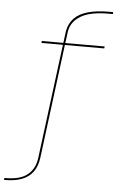

<svg xmlns="http://www.w3.org/2000/svg" viewBox="-158 -831 656 1076"><g transform="rotate(5 170.0 -293.0)"><path d="M-93.5 202H-88Q-32 202 7.2 186.8Q46.5 171.5 69 140.8Q91.5 110 98 64.5L180.5 -581H402L403.5 -592H182L191 -660Q201 -714 253.5 -745.5Q306 -777 408 -777H433L434.5 -788H411.5Q341.5 -788 292.8 -774.2Q244 -760.5 216.2 -732.2Q188.5 -704 180 -661L171 -592H50.5L48.5 -581H169.5L87 63.5Q79 124.5 37.5 157.8Q-4 191 -85 191H-92Z"/></g></svg>

Font: Anybody Thin Thin
Style: Regular
Weight: 250
Version: Version 1.113;gftools[0.9.25]